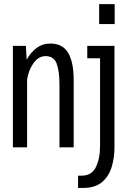

<svg xmlns="http://www.w3.org/2000/svg" viewBox="-20 -726 640 946"><path d="M468.5 -705.5H545V-607.5H468.5ZM43.5 0V-500H107.5L111.5 -432Q130 -466.5 159.5 -489Q189 -511.5 228.5 -511.5Q288.5 -511.5 315.8 -465.5Q343 -419.5 343 -332.5V0H273V-309Q273 -376.5 259 -413Q245 -449.5 205 -449.5Q170 -449.5 145.2 -415.2Q120.5 -381 113.5 -333.5V0ZM364.5 200V139.5H383Q431 139.5 452 98Q473 56.5 473 -7V-439H410V-500H544V-0.5Q544 51 530.2 96.8Q516.5 142.5 482.8 171.2Q449 200 388.5 200Z"/></svg>

Font: Trispace Condensed Light
Style: Regular
Weight: 300
Width: 3
Designer: Tyler Finck
Foundry: Etcetera Type Company
Version: Version 1.210; ttfautohint (v1.8.3)